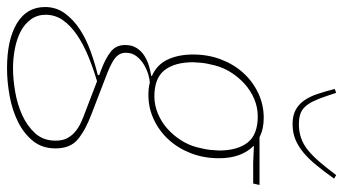

<svg xmlns="http://www.w3.org/2000/svg" viewBox="-272 -529 976 546"><g transform="rotate(90 216.0 -256.0)"><path d="M137 212Q56 212 9.5 184Q-37 156 -37 104Q-37 72 -19 47.5Q-1 23 26.5 5Q54 -13 88.5 -25.5Q123 -38 156 -46L157 -50L141 -56Q109 -68 90 -83Q71 -98 71 -124Q71 -143 79.5 -156.5Q88 -170 101.5 -178.5Q115 -187 130 -191.5Q145 -196 159 -198V-200Q127 -214 112.5 -244.5Q98 -275 98 -317Q98 -360 112 -396.5Q126 -433 150.5 -460Q175 -487 208 -502.5Q241 -518 278 -518Q310 -518 333 -506H469L465 -488H405L359 -490L358 -489Q393 -454 393 -391Q393 -348 379 -311.5Q365 -275 340.5 -248Q316 -221 283 -205.5Q250 -190 213 -190Q193 -190 178 -194Q170 -194 156 -190Q142 -186 128 -178Q114 -170 103.5 -157Q93 -144 93 -125Q93 -110 104.5 -98.5Q116 -87 151 -73L268 -28Q313 -11 339 10.5Q365 32 365 74Q365 112 344 138Q323 164 290 180.5Q257 197 216.5 204.5Q176 212 137 212ZM217 -207Q242 -207 266 -217Q290 -227 309 -244Q328 -261 342 -283Q356 -305 362 -329Q368 -352 369.5 -368.5Q371 -385 371 -391Q371 -443 348.5 -472Q326 -501 274 -501Q248 -501 224.5 -491Q201 -481 182 -464Q163 -447 149 -425Q135 -403 129 -379Q123 -356 121.5 -339.5Q120 -323 120 -317Q120 -265 142.5 -236Q165 -207 217 -207ZM138 195Q167 195 203 189Q239 183 270 169Q301 155 322 132Q343 109 343 74Q343 55 336.5 42Q330 29 318.5 19Q307 9 292 2Q277 -5 260 -11L174 -44Q137 -33 103 -19Q69 -5 42.5 13Q16 31 0.5 53Q-15 75 -15 102Q-15 126 -2 144Q11 162 32 173Q53 184 80.5 189.5Q108 195 138 195ZM296 -600Q272 -600 256 -608.5Q240 -617 229 -632.5Q218 -648 210.5 -670Q203 -692 196 -720L207 -724L216 -697Q224 -673 231.5 -658Q239 -643 248 -634Q257 -625 269 -621.5Q281 -618 297 -618Q330 -618 357 -634.5Q384 -651 420 -697L441 -724L451 -718Q431 -690 413 -668Q395 -646 377 -631Q359 -616 339.5 -608Q320 -600 296 -600Z"/></g></svg>

Font: IBM Plex Serif Thin
Style: Italic
Weight: 100
Italic angle: -14°
Designer: Mike Abbink, Paul van der Laan, Pieter van Rosmalen
Foundry: Bold Monday
Version: Version 3.001